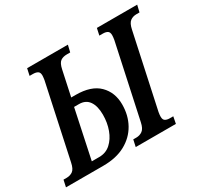

<svg xmlns="http://www.w3.org/2000/svg" viewBox="-181 -916 1183 1118"><g transform="rotate(-30 410.5 -357.0)"><path d="M-35 0 -25 -46H-4Q20 -46 37.5 -58.5Q55 -71 63 -110L169 -604Q170 -612 171 -619.5Q172 -627 172 -633Q172 -654 160 -661Q148 -668 128 -668H106L116 -714H390L379 -668H357Q330 -668 313.5 -656Q297 -644 289 -606L253 -438H283Q387 -438 438.5 -387Q490 -336 490 -255Q490 -182 458 -124.5Q426 -67 365 -33.5Q304 0 216 0ZM171 -56H221Q266 -56 297.5 -84.5Q329 -113 346 -159Q363 -205 363 -259Q363 -317 340.5 -349.5Q318 -382 273 -382H240ZM434 0 444 -46H465Q488 -46 506 -59Q524 -72 532 -110L638 -603Q641 -621 641 -633Q641 -654 629.5 -661Q618 -668 599 -668H575L585 -714H856L845 -668H824Q800 -668 782.5 -655Q765 -642 757 -603L651 -110Q648 -94 648 -80Q648 -60 659.5 -53Q671 -46 689 -46H713L704 0Z"/></g></svg>

Font: Noto Serif ExtraCondensed SemiBold
Style: Italic
Weight: 600
Width: 2
Italic angle: -12°
Designer: Monotype Design Team
Foundry: Monotype Imaging Inc.
Version: Version 2.013